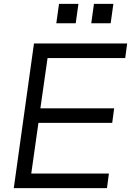

<svg xmlns="http://www.w3.org/2000/svg" viewBox="-20 -969 675 989"><path d="M51 0 155 -745H635L625 -670H225L188 -411H568L558 -336H178L141 -75H541L531 0ZM270 -849 284 -949H384L370 -849ZM450 -849 464 -949H564L550 -849Z"/></svg>

Font: Plus Jakarta Sans
Style: Italic
Weight: 400
Italic angle: -8°
Designer: Gumpita Rahayu
Foundry: Tokotype
Version: Version 2.006